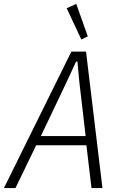

<svg xmlns="http://www.w3.org/2000/svg" viewBox="-45 -962 615 982"><path d="M423 0 397 -219H140L34 0H-25L320 -698H395L479 0ZM361 -541 351 -647H344L295 -541L164 -266H393ZM296 -920 345 -942 404 -776 371 -760Z"/></svg>

Font: IBM Plex Sans Cond Light
Style: Italic
Weight: 300
Width: 3
Italic angle: -11°
Designer: Mike Abbink, Paul van der Laan, Pieter van Rosmalen
Foundry: Bold Monday
Version: Version 1.3